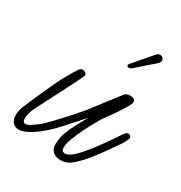

<svg xmlns="http://www.w3.org/2000/svg" viewBox="-147 -607 682 725"><g transform="rotate(30 194.5 -244.5)"><path d="M216 22Q199 22 185 12Q171 2 171 -23Q171 -55 187.5 -91Q204 -127 229 -170Q197 -133 157.5 -90Q118 -47 79 -21Q45 1 23 1Q5 1 -4.5 -11Q-14 -23 -14 -42Q-14 -64 -4 -85Q18 -137 46 -198.5Q74 -260 105 -307Q108 -311 111.5 -313.5Q115 -316 120 -316Q127 -316 132.5 -312Q138 -308 138 -302Q138 -300 136 -296Q130 -282 114.5 -251.5Q99 -221 79 -182Q59 -143 38 -102Q22 -71 22 -48Q22 -30 35 -30Q41 -30 48 -34Q78 -51 101 -74Q124 -97 146 -121Q160 -136 173.5 -151Q187 -166 200 -182Q205 -187 219.5 -206Q234 -225 252 -248.5Q270 -272 284.5 -290.5Q299 -309 302 -313Q310 -321 326 -321Q334 -321 340.5 -317.5Q347 -314 347 -306Q347 -299 337.5 -282.5Q328 -266 315 -246.5Q302 -227 290 -211Q278 -195 273 -187Q269 -180 258 -160.5Q247 -141 234.5 -115.5Q222 -90 213 -66Q204 -42 204 -26Q204 -8 219 -8Q235 -8 256 -28Q277 -48 300 -77.5Q323 -107 343 -136.5Q363 -166 377 -186Q381 -191 385 -192Q389 -193 391 -193Q401 -193 403 -181Q403 -178 396 -164Q389 -150 382 -141Q373 -128 354.5 -101.5Q336 -75 312.5 -45.5Q289 -16 261 7Q243 22 216 22ZM353 -479Q337 -465 319 -449.5Q301 -434 279 -414Q272 -409 267 -409Q258 -409 258 -416Q258 -420 262 -424L329 -502Q337 -511 345 -511Q352 -511 357 -506.5Q362 -502 362 -495Q362 -487 353 -479Z"/></g></svg>

Font: Ms Madi
Style: Regular
Weight: 400
Designer: Robert E. Leuschke
Foundry: Robert E. Leuschke
Version: Version 1.010; ttfautohint (v1.8.3)